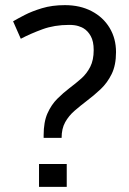

<svg xmlns="http://www.w3.org/2000/svg" viewBox="-20 -728 502 748"><path d="M150 -191V-201Q150 -253 165 -286.5Q180 -320 203 -343Q226 -366 251 -385Q275 -403 296.5 -422Q318 -441 331.5 -467.5Q345 -494 345 -533Q345 -567 333.5 -587.5Q322 -608 305 -618Q301 -621 286.5 -626Q272 -631 249 -631Q192 -631 145.5 -614Q99 -597 61 -577L31 -645Q48 -655 76 -669.5Q104 -684 143.5 -696Q183 -708 233 -708Q292 -708 337 -684.5Q382 -661 407 -619.5Q432 -578 432 -525Q432 -474 415 -439.5Q398 -405 372 -380.5Q346 -356 318 -335Q293 -316 270.5 -296.5Q248 -277 234 -252Q220 -227 220 -191ZM132 0V-89H240V0Z"/></svg>

Font: Ruda
Style: Regular
Weight: 400
Designer: Mariela Monsalve and Angelina Sanchez
Foundry: Mariela Monsalve and Angelina Sanchez
Version: Version 2.000